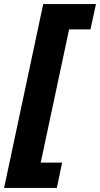

<svg xmlns="http://www.w3.org/2000/svg" viewBox="-46 -754 491 942"><path d="M-25.9 168 166 -733.9H424.8L397.9 -609.9H293L153.8 43.9H258.8L232.9 168Z"/></svg>

Font: Open Sans Hebrew Extra Bold
Style: Italic
Weight: 800
Italic angle: -12°
Foundry: Ascender Corporation, Yanek Iontef
Version: Version 2.001;PS 002.001;hotconv 1.0.70;makeotf.lib2.5.58329